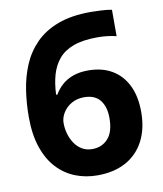

<svg xmlns="http://www.w3.org/2000/svg" viewBox="-82 -789 737 867"><g transform="rotate(-10 286.0 -356.0)"><path d="M35 -303Q35 -365 44 -425Q53 -485 75.5 -538.5Q98 -592 138.5 -633.5Q179 -675 241.5 -698.5Q304 -722 393 -722Q414 -722 442 -720.5Q470 -719 489 -715V-594Q470 -599 447.5 -601.5Q425 -604 403 -604Q336 -604 292.5 -588Q249 -572 224 -542Q199 -512 187.5 -471.5Q176 -431 174 -381H180Q194 -405 214.5 -423.5Q235 -442 265 -453Q295 -464 335 -464Q398 -464 443.5 -437.5Q489 -411 514 -360.5Q539 -310 539 -238Q539 -161 509.5 -105Q480 -49 425.5 -19.5Q371 10 296 10Q241 10 193.5 -9Q146 -28 110.5 -66.5Q75 -105 55 -164Q35 -223 35 -303ZM293 -111Q337 -111 365 -141.5Q393 -172 393 -236Q393 -288 369 -318Q345 -348 296 -348Q263 -348 238 -333.5Q213 -319 199 -296Q185 -273 185 -249Q185 -224 192 -199.5Q199 -175 212.5 -155Q226 -135 246 -123Q266 -111 293 -111Z"/></g></svg>

Font: Noto Sans Armenian
Style: Bold
Weight: 700
Version: Version 2.007